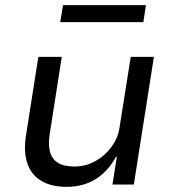

<svg xmlns="http://www.w3.org/2000/svg" viewBox="-20 -717 672 746"><path d="M239 9Q179 9 140 -14.5Q101 -38 86 -83Q71 -128 81 -191L129 -496H220L173 -195Q167 -159 173.5 -130Q180 -101 203.5 -85.5Q227 -70 269 -70Q313 -70 350.5 -91Q388 -112 413 -146Q438 -180 444 -219L488 -496H578L500 0H417L434 -108H431Q398 -49 350 -20Q302 9 239 9ZM214 -631 225 -697H547L537 -631Z"/></svg>

Font: Nunito Sans 7pt
Style: Italic
Weight: 400
Italic angle: -9°
Designer: Vernon Adams
Foundry: Vernon Adams
Version: Version 3.101;gftools[0.9.27]